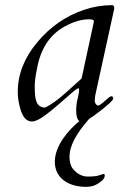

<svg xmlns="http://www.w3.org/2000/svg" viewBox="-20 -459 488 746"><path d="M348 -67C348 -73.9 350 -81.8 350 -88L424 -426C424 -434.7 421.3 -439 416 -439C378.7 -439 342.3 -433 307 -421C235.7 -397 174.8 -354.8 124.5 -294.5C74.2 -234.2 49 -170 49 -102C49 -80.7 52.3 -58.7 59 -36C68.3 -3.3 83.3 13 104 13C116 13 132 5.8 152 -8.5C180.1 -28.6 227.2 -69.8 260.5 -99.5C272.8 -110.5 281 -116 285 -116C286.6 -116 287.4 -113.9 287.4 -109.8C287.4 -103.5 285.6 -92.6 282 -77C278 -62.3 276 -46.3 276 -29C276 -7.8 280.2 5.8 288.5 11.6C248.3 43.9 193 105.6 193 169.5C193 234 247.3 267 314 267C331.3 267 345.7 263.5 357 256.5C371 247.9 387 237.9 387 223C387 219 385.7 217 383 217C380.3 217 374.7 218.7 366 222C357.3 225.3 342.3 227 321 227C299.7 227 280.7 217.3 264 198C254.7 186.7 250 170.3 250 149C250 109.1 275.3 60.6 326 3.3C336.8 -3.5 350.5 -13.2 367 -26C402.3 -53.3 420 -70 420 -76C420 -82 417.3 -85 412 -85C408.7 -85 400.5 -79 387.5 -67C374.5 -55 365.7 -49 361 -49C354 -49 348 -59.8 348 -67ZM345 -376 297 -154C281 -139.3 259.3 -119.8 232 -95.5C204.7 -71.2 179.3 -53 156 -41C117.7 -41 115 -77.3 115 -126C115 -144.7 119 -172 127 -208C143 -278.7 179 -328.7 235 -358C267 -375.3 297.7 -384 327 -384C339 -384 345 -381.3 345 -376Z"/></svg>

Font: fbb
Style: Italic
Weight: 400
Italic angle: -12°
Designer: David J. Perry, Michael Sharpe
Version: Version 0.991